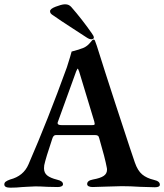

<svg xmlns="http://www.w3.org/2000/svg" viewBox="-24 -865 761 890"><path d="M-4 -10Q-4 -18 2.5 -23Q9 -28 23 -33Q85 -49 108 -103Q198 -310 286 -553Q295 -580 300.5 -599.5Q306 -619 308 -626Q344 -635 365 -644Q381 -652 391.5 -664.5Q402 -677 404 -679Q412 -685 416 -677Q418 -673 425 -652Q462 -534 510.5 -385.5Q559 -237 578 -180L601 -112Q614 -74 635 -56.5Q656 -39 690 -31Q717 -25 717 -9Q717 3 694 3L625 1Q580 -2 540 -2Q518 -2 468 0Q422 2 405 2Q394 2 387 -1.5Q380 -5 380 -12Q380 -28 407 -33Q441 -39 456.5 -49.5Q472 -60 472 -78Q472 -85 471 -88Q463 -132 436 -224Q434 -233 429.5 -236Q425 -239 415 -239H235Q223 -239 218 -221Q188 -132 181 -99Q180 -94 180 -85Q180 -64 194.5 -52Q209 -40 241 -32Q268 -26 268 -11Q268 -5 261.5 -1.5Q255 2 244 2L196 1Q162 -1 140 -1Q126 -1 107.5 0.5Q89 2 80 2Q52 5 24 5Q-4 5 -4 -10ZM401 -285Q409 -285 412 -286Q415 -287 415 -291Q415 -292 413 -302L343 -533Q338 -547 336 -547Q335 -547 329 -534L245 -302Q243 -298 243 -294Q243 -285 262 -285ZM399 -683Q390 -683 378 -691Q359 -704 315 -732Q253 -772 225 -792Q215 -798 211.5 -802.5Q208 -807 208 -813Q208 -824 234 -834Q260 -844 275 -845H279Q295 -845 306 -833Q356 -776 402 -710Q411 -698 411 -691Q411 -684 401 -683Z"/></svg>

Font: EB Garamond SemiBold
Style: Regular
Weight: 600
Designer: Georg Duffner and Octavio Pardo
Foundry: Georg Duffner
Version: Version 1.000